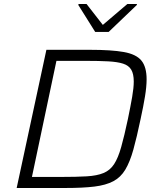

<svg xmlns="http://www.w3.org/2000/svg" viewBox="-20 -936 791 956"><path d="M63 0 211 -688H428Q535 -688 596.5 -677Q658 -666 684 -634.5Q710 -603 710 -541Q710 -505 702 -456Q694 -407 680 -343Q661 -252 644 -191Q627 -130 604 -91.5Q581 -53 544 -33.5Q507 -14 450 -7Q393 0 306 0ZM139 -55H283Q361 -55 412 -58Q463 -61 495.5 -74.5Q528 -88 548 -118.5Q568 -149 583.5 -204Q599 -259 617 -344Q630 -407 638 -453Q646 -499 646 -530Q646 -568 633.5 -589Q621 -610 593 -619Q565 -628 519 -630.5Q473 -633 406 -633H261ZM454 -777 370 -911 371 -916H411L492 -812L614 -916H662L661 -911L521 -777Z"/></svg>

Font: Saira SemiExpanded Light
Style: Italic
Weight: 300
Width: 6
Italic angle: -12°
Designer: Hector Gatti with collaboration of the Omnibus-Type team
Foundry: Omnibus-Type
Version: Version 1.101